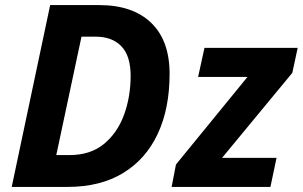

<svg xmlns="http://www.w3.org/2000/svg" viewBox="-20 -734 1189 754"><path d="M26 0 177 -714H370Q501 -714 573.5 -644.5Q646 -575 646 -444Q646 -308 599.5 -208.5Q553 -109 463.5 -54.5Q374 0 246 0ZM201 -125H253Q335 -125 388 -168.5Q441 -212 467 -283Q493 -354 493 -436Q493 -515 456.5 -552.5Q420 -590 356 -590H300ZM654 0 671 -88 952 -432H758L783 -546H1149L1128 -448L852 -114H1066L1042 0Z"/></svg>

Font: BC Sans
Style: Bold Italic
Weight: 700
Italic angle: -12°
Designer: Monotype Design Team
Province of B.C.
Foundry: Monotype Imaging Inc.
Version: Version 2.000;GOOG;noto-source:20170915:90ef993387c0